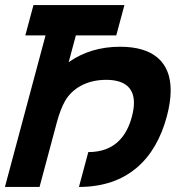

<svg xmlns="http://www.w3.org/2000/svg" viewBox="-36 -740 742 760"><path d="M-16.5 0H120.5L189.9 -259C197.2 -286 209 -319 221.9 -341C249.8 -389 306.1 -424 384.1 -424C448 -424 494.2 -399.8 494.2 -333.1C494.2 -317.2 491.6 -298.9 486 -278C465.9 -203 419.5 -138 313.5 -138L276.5 0C466.5 0 578.5 -108 624.3 -279C634.5 -317.2 639.6 -351.6 639.6 -382.1C639.6 -495.4 570.1 -555 439.3 -555C361.3 -555 292.6 -534 235.9 -494L264.3 -600H424.3L456.5 -720H96.5L64.3 -600H144.3Z"/></svg>

Font: Manrope
Style: ExtraBoldItalic
Weight: 800
Italic angle: -15°
Designer: Mikhail Sharanda
Foundry: Mikhail Sharanda
Version: Version 4.502;hotconv 1.0.109;makeotfexe 2.5.65596